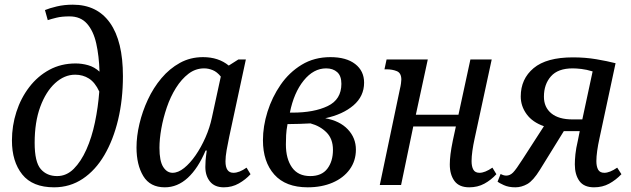

<svg xmlns="http://www.w3.org/2000/svg" viewBox="-20 -790 2695 820"><path d="M211 10Q119 10 75 -45Q31 -100 31 -190Q31 -253 50 -312Q69 -371 105 -418Q141 -465 191 -492Q241 -519 303 -519Q330 -519 356.5 -511.5Q383 -504 405 -484Q403 -551 391 -604.5Q379 -658 351.5 -689Q324 -720 277 -720Q244 -720 221.5 -714.5Q199 -709 184 -704L172 -747Q191 -755 222.5 -762.5Q254 -770 291 -770Q395 -770 450 -692Q505 -614 505 -465Q505 -365 484.5 -279Q464 -193 426 -128Q388 -63 333.5 -26.5Q279 10 211 10ZM224 -38Q264 -38 295 -69Q326 -100 349 -151.5Q372 -203 385.5 -267.5Q399 -332 404 -399Q386 -438 360 -454.5Q334 -471 301 -471Q255 -471 215.5 -435Q176 -399 152 -334Q128 -269 128 -180Q128 -98 154 -68Q180 -38 224 -38Z M684 10Q621 10 592 -38Q563 -86 563 -160Q563 -208 575.5 -261Q588 -314 611.5 -364.5Q635 -415 669.5 -456Q704 -497 748.5 -521.5Q793 -546 847 -546Q913 -546 957 -510L998 -536H1030L959 -206Q953 -178 948 -149.5Q943 -121 943 -101Q943 -52 977 -52Q1002 -52 1033 -74L1050 -46Q1029 -23 1000 -6.5Q971 10 936 10Q897 10 877 -14.5Q857 -39 857 -77Q857 -90 858 -104.5Q859 -119 863 -147H858Q826 -71 782 -30.5Q738 10 684 10ZM717 -52Q741 -52 766.5 -72.5Q792 -93 815.5 -127Q839 -161 857.5 -203Q876 -245 885 -288L923 -463Q907 -483 888.5 -490.5Q870 -498 852 -498Q815 -498 785 -475Q755 -452 731.5 -414.5Q708 -377 692.5 -331.5Q677 -286 669 -241Q661 -196 661 -159Q661 -102 677 -77Q693 -52 717 -52Z M1294 10Q1200 10 1151.5 -44.5Q1103 -99 1103 -191Q1103 -251 1122.5 -313Q1142 -375 1178.5 -428Q1215 -481 1268.5 -513.5Q1322 -546 1391 -546Q1459 -546 1497 -516.5Q1535 -487 1535 -437Q1535 -379 1489.5 -340Q1444 -301 1369 -285Q1431 -274 1465.5 -237.5Q1500 -201 1500 -151Q1500 -103 1473.5 -66.5Q1447 -30 1400.5 -10Q1354 10 1294 10ZM1373 -498Q1319 -498 1277 -446Q1235 -394 1218 -309H1229Q1321 -309 1379.5 -337Q1438 -365 1438 -432Q1438 -466 1420 -482Q1402 -498 1373 -498ZM1305 -38Q1354 -38 1378 -69.5Q1402 -101 1402 -150Q1402 -197 1374.5 -224.5Q1347 -252 1306 -263Q1285 -262 1260 -261Q1235 -260 1208 -260Q1203 -234 1202 -213Q1201 -192 1201 -173Q1201 -112 1227 -75Q1253 -38 1305 -38Z M1984 10Q1941 10 1921 -17Q1901 -44 1901 -88Q1901 -107 1904 -131.5Q1907 -156 1914 -190L1927 -250H1745L1693 0H1602L1688 -410Q1691 -422 1692.5 -433.5Q1694 -445 1694 -450Q1694 -478 1675 -486Q1656 -494 1630 -494H1622L1631 -536H1807L1756 -300H1938L1989 -536H2080L2007 -198Q2001 -171 1997.5 -146Q1994 -121 1994 -102Q1994 -79 2001.5 -65.5Q2009 -52 2028 -52Q2051 -52 2083 -74L2100 -46Q2077 -21 2048.5 -5.5Q2020 10 1984 10Z M2181 10Q2152 10 2131.5 0.5Q2111 -9 2105 -14L2118 -47Q2131 -40 2142 -40Q2158 -40 2171 -53Q2184 -66 2212 -110L2303 -251Q2254 -268 2229 -302.5Q2204 -337 2204 -378Q2204 -453 2259 -499Q2314 -545 2427 -545Q2480 -545 2527 -537Q2574 -529 2609 -520L2540 -198Q2534 -171 2530.5 -146Q2527 -121 2527 -102Q2527 -79 2534.5 -65.5Q2542 -52 2561 -52Q2584 -52 2616 -74L2634 -46Q2610 -21 2581.5 -5.5Q2553 10 2517 10Q2474 10 2454.5 -17Q2435 -44 2435 -88Q2435 -107 2437.5 -131.5Q2440 -156 2448 -190L2456 -230H2388L2286 -65Q2257 -18 2232 -4Q2207 10 2181 10ZM2425 -280H2467L2511 -485Q2485 -493 2463 -495.5Q2441 -498 2426 -498Q2363 -498 2333 -464Q2303 -430 2303 -377Q2303 -332 2334.5 -306Q2366 -280 2425 -280Z"/></svg>

Font: Noto Serif SemiCondensed
Style: Italic
Weight: 400
Width: 4
Italic angle: -12°
Designer: Monotype Design Team
Foundry: Monotype Imaging Inc.
Version: Version 2.013